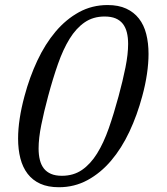

<svg xmlns="http://www.w3.org/2000/svg" viewBox="-20 -747 675 777"><path d="M79.1 -357.9Q99.6 -434.6 131.1 -501.7Q162.6 -568.8 204.8 -618.9Q247.1 -668.9 299.8 -697.8Q352.5 -726.6 415.5 -726.6Q459.5 -726.6 490.7 -712.2Q522 -697.8 542.2 -671.9Q562.5 -646 571.8 -609.4Q581.1 -572.8 581.1 -528.8Q581.1 -490.7 574.7 -447.5Q568.4 -404.3 555.7 -357.9Q535.2 -281.2 503.7 -214.1Q472.2 -147 429.7 -96.9Q387.2 -46.9 334.2 -18.1Q281.2 10.7 218.3 10.7Q174.3 10.7 143.1 -3.4Q111.8 -17.6 91.8 -43.7Q71.8 -69.8 62.5 -106Q53.2 -142.1 53.2 -186Q53.2 -224.6 59.8 -267.8Q66.4 -311 79.1 -357.9ZM174.8 -357.9Q157.7 -294.4 147 -241Q136.2 -187.5 136.2 -146Q136.2 -120.1 141.4 -99.6Q146.5 -79.1 157.7 -64.9Q168.9 -50.8 186.8 -43.2Q204.6 -35.6 230.5 -35.6Q277.3 -35.6 311.8 -59.3Q346.2 -83 372.8 -125.7Q399.4 -168.5 420.2 -227.8Q440.9 -287.1 460 -357.9Q477.1 -420.9 487.8 -474.4Q498.5 -527.8 498.5 -569.3Q498.5 -595.2 493.4 -615.7Q488.3 -636.2 477.1 -650.6Q465.8 -665 447.8 -672.6Q429.7 -680.2 403.3 -680.2Q356.9 -680.2 322.5 -656.5Q288.1 -632.8 261.7 -590.1Q235.4 -547.4 214.6 -488Q193.8 -428.7 174.8 -357.9Z"/></svg>

Font: Arian AMU Serif
Style: Italic
Weight: 400
Italic angle: -15°
Designer: Ruben Hakobyan (Tarumian)
Foundry: Ruben Hakobyan (Tarumian)
Version: Version 1.002